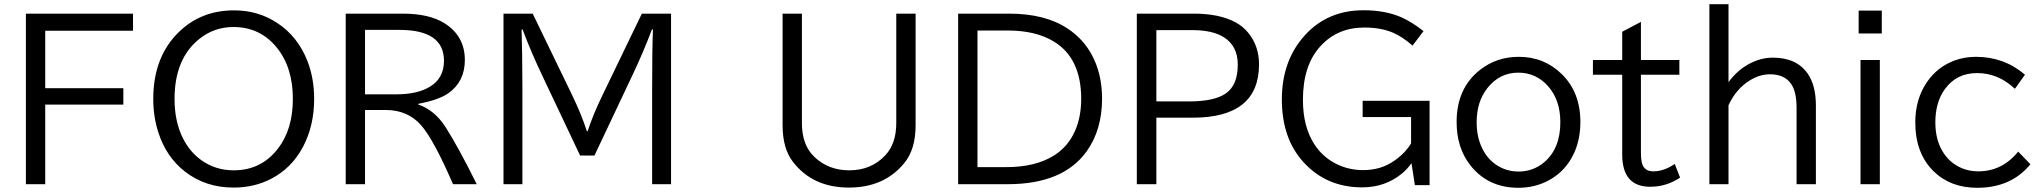

<svg xmlns="http://www.w3.org/2000/svg" viewBox="-20 -850 9704 912"><path d="M103 -785.2H611.8V-704.1H194.8V-431.2H565.9V-353H194.8V24.9H103Z M1091.8 -800.8Q1206.1 -800.8 1296.4 -741.2Q1395 -676.8 1440.9 -558.6Q1472.2 -477.1 1472.2 -380.4Q1472.2 -252.4 1419.4 -152.8Q1366.2 -52.2 1269.5 -1.5Q1188.5 41 1089.8 41Q955.6 41 857.9 -35.6Q769 -105 731.9 -221.7Q708 -295.4 708 -380.4Q708 -581.5 832 -700.2Q937 -800.8 1091.8 -800.8ZM1088.9 -721.7Q997.6 -721.7 927.2 -665.5Q809.1 -571.3 809.1 -379.9Q809.1 -272 849.6 -191.9Q881.8 -128.4 935.5 -89.8Q1002.9 -41 1090.3 -41Q1220.7 -41 1299.8 -143.6Q1371.1 -235.4 1371.1 -379.9Q1371.1 -528.8 1295.9 -622.6Q1216.3 -721.7 1088.9 -721.7Z M1622.1 -785.2H1894Q2019 -785.2 2091.8 -739.3Q2188 -678.7 2188 -564.9Q2188 -462.9 2110.4 -407.7Q2065.4 -375.5 1966.8 -356.9V-353.5Q2043.9 -327.6 2096.2 -246.6Q2156.7 -151.9 2244.6 24.9H2131.8Q2041.5 -184.1 1981.4 -253.9Q1917.5 -327.6 1812 -327.6H1713.9V24.9H1622.1ZM1713.9 -708V-401.9H1861.8Q1965.3 -401.9 2024.9 -439.9Q2088.9 -480.5 2088.9 -561Q2088.9 -708 1877.9 -708Z M2371.6 -785.2H2510.3L2697.8 -397.9Q2742.2 -305.7 2767.6 -227.1H2771.5Q2796.4 -304.7 2841.8 -397.9L3028.8 -785.2H3167.5V24.9H3077.6V-418.9Q3077.6 -615.7 3081.5 -710H3076.7Q3035.6 -601.1 2982.4 -489.3L2803.7 -111.3H2735.4L2556.6 -489.3Q2502 -603.5 2462.4 -710H2457.5Q2460.9 -614.7 2461.4 -437V-418.9V24.9H2371.6Z M3697.3 -785.2H3789.1V-266.1Q3789.1 -188 3821.3 -137.7Q3833 -119.1 3850.1 -103Q3916.5 -41 4014.2 -41Q4118.7 -41 4185.1 -112.3Q4237.3 -167.5 4237.3 -266.1V-785.2H4329.1V-255.4Q4329.1 -141.6 4276.4 -76.7Q4181.2 41 4012.2 41Q3840.8 41 3746.6 -81.1Q3697.3 -144.5 3697.3 -255.4Z M4531.2 -785.2H4773.9Q4944.8 -785.2 5051.8 -713.9Q5123 -667 5164.6 -592.3Q5214.8 -501 5214.8 -381.8Q5214.8 -232.9 5141.1 -130.4Q5029.3 24.9 4766.1 24.9H4531.2ZM4623 -705.1V-56.2H4760.3Q4897 -56.2 4984.9 -110.4Q5054.7 -153.3 5088.4 -232.9Q5115.7 -297.9 5115.7 -380.4Q5115.7 -574.2 4984.9 -653.3Q4899.4 -705.1 4766.1 -705.1Z M5379.9 -785.2H5650.9Q5772 -785.2 5848.6 -744.1Q5885.7 -724.1 5911.1 -691.9Q5960.4 -629.9 5960.4 -544.4Q5960.4 -291 5645.5 -291H5472.7V24.9H5379.9ZM5472.7 -707V-368.2H5626.5Q5747.1 -368.2 5801.3 -405.3Q5859.4 -444.3 5859.4 -543Q5859.4 -631.8 5793 -673.3Q5739.3 -707 5642.6 -707Z M6700.7 29.3 6684.6 -74.7Q6663.6 -45.9 6640.1 -26.4Q6560.1 40 6450.2 40Q6283.2 40 6174.8 -76.2Q6068.8 -189.5 6068.8 -377.4Q6068.8 -563.5 6179.7 -684.1Q6287.1 -801.3 6457 -801.3Q6560.5 -801.3 6637.2 -767.6Q6686.5 -745.6 6741.7 -702.1L6689.5 -633.3Q6642.6 -674.8 6597.7 -694.3Q6540 -719.2 6460.4 -719.2Q6332 -719.2 6251 -629.4Q6168.9 -538.6 6168.9 -376Q6168.9 -249 6222.7 -165.5Q6262.2 -104 6326.7 -71.8Q6385.7 -42 6455.1 -42Q6538.6 -42 6600.6 -85Q6653.8 -121.1 6682.6 -168.9V-293.9H6452.6V-371.1H6770.5V29.3Z M7194.3 -580.1Q7314.9 -580.1 7398.4 -498Q7486.8 -411.6 7486.8 -270.5Q7486.8 -188 7456.5 -122.1Q7417.5 -37.6 7337.9 5.9Q7272 42 7192.4 42Q7048.8 42 6964.8 -64Q6898.9 -147 6898.9 -270.5Q6898.9 -431.6 7011.2 -519Q7089.8 -580.1 7194.3 -580.1ZM7191.9 -504.9Q7102.5 -504.9 7044.4 -430.7Q6994.1 -366.7 6994.1 -269Q6994.1 -199.7 7020 -146.5Q7044.4 -95.2 7088.9 -65.9Q7135.7 -35.2 7193.4 -35.2Q7263.2 -35.2 7316.4 -80.6Q7391.6 -145.5 7391.6 -269.5Q7391.6 -374.5 7333.5 -440.4Q7276.4 -504.9 7191.9 -504.9Z M7774.4 -746.1V-564.9H7957V-495.1H7774.4V-127.9Q7774.4 -85.9 7781.7 -67.9Q7794.4 -36.1 7833 -36.1Q7883.8 -36.1 7935.1 -71.3L7960.4 -6.3Q7895.5 37.1 7818.4 37.1Q7685.5 37.1 7685.5 -116.2V-495.1H7546.4V-564.9H7685.5V-699.2Z M8099.6 -830.1H8190.4V-460Q8231 -514.6 8285.2 -544.9Q8342.3 -576.2 8400.9 -576.2Q8513.7 -576.2 8566.4 -500.5Q8605.5 -444.8 8605.5 -348.1V24.9H8513.7V-336.9Q8513.7 -412.1 8489.3 -449.2Q8458 -497.1 8387.7 -497.1Q8339.8 -497.1 8293.5 -469.2Q8226.6 -428.7 8190.4 -350.1V24.9H8099.6Z M8808.6 -799.8H8918.5V-690.9H8808.6ZM8817.4 -564.9H8909.2V24.9H8817.4Z M9624.5 -69.8Q9532.7 42 9372.1 42Q9245.1 42 9165.5 -35.6Q9077.6 -121.1 9077.6 -268.6Q9077.6 -378.4 9132.3 -459Q9182.6 -533.2 9266.6 -563.5Q9313 -580.1 9365.7 -580.1Q9499.5 -580.1 9598.6 -495.1L9550.8 -428.2Q9471.7 -502.9 9371.1 -502.9Q9273.4 -502.9 9218.3 -426.8Q9172.9 -364.7 9172.9 -269Q9172.9 -191.9 9204.1 -136.2Q9237.8 -76.7 9298.3 -51.3Q9334.5 -36.1 9376.5 -36.1Q9490.7 -36.1 9566.4 -129.9Z"/></svg>

Font: FORM UDPGothic
Style: Regular
Weight: 400
Foundry: Pronama LLC
Version: Version 1.05101